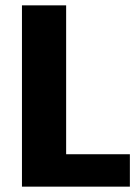

<svg xmlns="http://www.w3.org/2000/svg" viewBox="-20 -697 505 717"><path d="M62 -677H227V-121H465V0H62Z"/></svg>

Font: Amaranth
Style: Bold
Weight: 700
Designer: Gesine Todt
Foundry: Gesine Todt
Version: Version 1.001